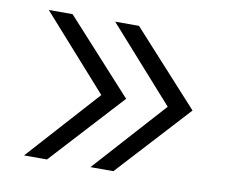

<svg xmlns="http://www.w3.org/2000/svg" viewBox="-61 -562 746 635"><g transform="rotate(10 312.0 -244.0)"><path d="M280 0 497 -241 277 -488H357L580 -243L357 0ZM57 0 274 -241 54 -488H134L357 -243L134 0Z"/></g></svg>

Font: Red Hat Text
Style: Regular
Weight: 400
Designer: Pentagram / MCKL
Foundry: Pentagram / MCKL
Version: Version 1.005; Red Hat Text